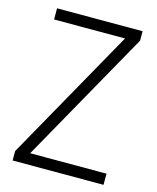

<svg xmlns="http://www.w3.org/2000/svg" viewBox="-109 -790 707 865"><g transform="rotate(15 245.0 -357.0)"><path d="M457 0H33V-44L380 -662H49V-714H448V-670L101 -52H457Z"/></g></svg>

Font: Noto Sans Thai SemiCondensed Light
Style: Regular
Weight: 300
Width: 4
Designer: Monotype Design Team
Foundry: Monotype Imaging Inc.
Version: Version 2.001